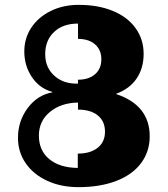

<svg xmlns="http://www.w3.org/2000/svg" viewBox="-20 -759 690 790"><path d="M166 -536Q166 -481 204 -447Q242 -413 301 -415V-431Q345 -431 371 -453.5Q397 -476 397 -515Q397 -554 371 -576.5Q345 -599 301 -599V-662Q239 -662 202.5 -627.5Q166 -593 166 -536ZM195 -379V-381Q143 -395 111.5 -441.5Q80 -488 80 -547Q80 -602 109 -645.5Q138 -689 189 -714Q240 -739 304 -739Q384 -739 444.5 -714Q505 -689 538 -643Q571 -597 571 -537Q571 -479 542.5 -436.5Q514 -394 458 -373V-372Q596 -326 596 -198Q596 -136 561 -88.5Q526 -41 459.5 -15Q393 11 303 11Q231 11 174.5 -15Q118 -41 86 -87Q54 -133 54 -192Q54 -261 94 -314.5Q134 -368 195 -379ZM300 -68V-127Q352 -127 382 -151Q412 -175 412 -217Q412 -260 382.5 -284Q353 -308 301 -308V-337Q231 -336 185.5 -298.5Q140 -261 140 -201Q140 -140 182.5 -104.5Q225 -69 300 -68Z"/></svg>

Font: Hjärnsläpp Display
Style: Regular
Weight: 400
Designer: Baptiste Guesnon
Foundry: Bloom Type
Version: Version 1.000